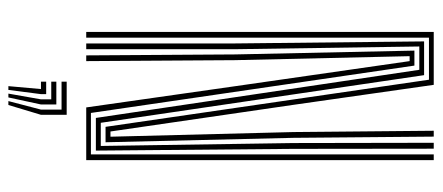

<svg xmlns="http://www.w3.org/2000/svg" viewBox="-308 -532 1019 442"><g transform="rotate(90 201.0 -310.5)"><path d="M53 0V-800H174.8L221.2 -474.5L282.2 -55.8H294.2L283.5 -477L280.5 -800H294L296.8 -477L307 -44.5H271.5L163 -789H66.2V0ZM79.5 0V-342.5L74.8 -777.8H152.5L262.2 -33.5H315.5L308.8 -477L308.2 -800H321.8L322.2 -477L326.2 -22.2H251L140.2 -766.8H86.5L92.8 -342.5V0ZM107 0 104.8 -342.5 96 -755.5H130.5L239.5 -10.8H335V-800H348.2V0H226.8L177.8 -343.8L120.2 -744.5H108.8L118 -342.5L120.2 0ZM212.2 179.2 231.8 104.2V56.8H167.5V45H243.8V104.2L221.2 179.2ZM195 179.2 208.2 104.2V80.5H167.5V68.8H220V104.2L203.8 179.2ZM177.8 179.2 184.5 104.2H167.5V92.2H196.2V104.2L186.5 179.2Z"/></g></svg>

Font: Big Shoulders Inline Display
Style: Regular
Weight: 400
Designer: Patric King
Foundry: XO Type Co
Version: Version 1.000